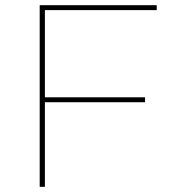

<svg xmlns="http://www.w3.org/2000/svg" viewBox="-20 -720 669 740"><path d="M133 0V-700H584V-681H153V0ZM148 -326V-345H539V-326Z"/></svg>

Font: Montserrat Thin Thin
Style: Regular
Weight: 250
Version: Version 9.000